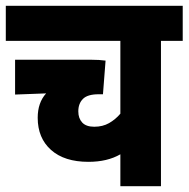

<svg xmlns="http://www.w3.org/2000/svg" viewBox="-20 -642 650 662"><path d="M610 -501H535V0H395V-110Q350 -84 285 -84Q202 -84 156 -125Q110 -166 110 -236Q110 -288 139 -320L32 -316V-436H295Q323 -436 344 -433L335 -317H320Q282 -317 266 -301Q250 -285 250 -258Q250 -234 263.5 -219.5Q277 -205 305 -205Q334 -205 356 -217.5Q378 -230 395 -250V-501H0V-622H610Z"/></svg>

Font: Noto Sans Condensed ExtraBold
Style: Italic
Weight: 800
Width: 3
Italic angle: -12°
Designer: Monotype Design Team
Foundry: Monotype Imaging Inc.
Version: Version 2.013; ttfautohint (v1.8.4.7-5d5b)